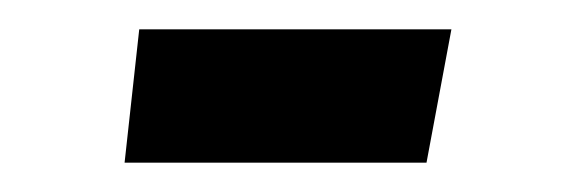

<svg xmlns="http://www.w3.org/2000/svg" viewBox="-20 -319 389 131"><path d="M75 -299H288L271 -208H65Z"/></svg>

Font: Andada Pro ExtraBold
Style: Italic
Weight: 800
Italic angle: -6.99998°
Designer: Carolina Giovagnoli
Foundry: Huerta Tipografica
Version: Version 3.005; ttfautohint (v1.8.4)